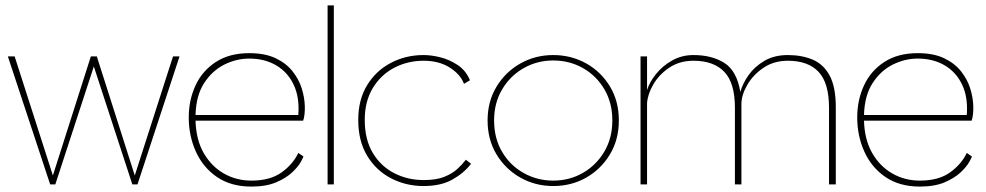

<svg xmlns="http://www.w3.org/2000/svg" viewBox="-20 -680 3636 708"><path d="M34 -472 175 -33 315 -472H337L477 -33L618 -472H642L487 0H468L326 -435L184 0H165L9 -472Z M1099 -103Q1099 -101 1089.5 -83.5Q1080 -66 1058 -45Q1036 -24 999 -8Q962 8 907 8Q832 8 780.5 -27Q729 -62 702.5 -120.5Q676 -179 676 -247Q676 -311 701 -365Q726 -419 776 -451.5Q826 -484 899 -484Q957 -484 996 -465.5Q1035 -447 1058.5 -417.5Q1082 -388 1092.5 -354.5Q1103 -321 1104 -289Q1105 -257 1098 -235H701Q703 -165 731 -116Q759 -67 805 -40.5Q851 -14 907 -14Q976 -14 1018 -44Q1060 -74 1080 -116ZM899 -464Q852 -464 807.5 -442Q763 -420 733 -374Q703 -328 701 -256H1080Q1085 -321 1063 -367.5Q1041 -414 998.5 -439Q956 -464 899 -464Z M1188 0V-660H1211V0Z M1542 6Q1477 6 1422 -22.5Q1367 -51 1334 -105.5Q1301 -160 1301 -238Q1301 -312 1333.5 -365.5Q1366 -419 1421 -448Q1476 -477 1542 -477Q1571 -477 1604.5 -468.5Q1638 -460 1668 -440Q1698 -420 1713 -384L1691 -371Q1677 -407 1637.5 -431.5Q1598 -456 1542 -456Q1483 -456 1433.5 -430Q1384 -404 1354.5 -355Q1325 -306 1325 -238Q1325 -165 1355 -115.5Q1385 -66 1434.5 -41Q1484 -16 1542 -16Q1589 -16 1618.5 -28Q1648 -40 1666.5 -57Q1685 -74 1698 -91L1717 -76Q1691 -42 1648.5 -18Q1606 6 1542 6Z M2020 6Q1954 6 1899 -25Q1844 -56 1811 -110.5Q1778 -165 1778 -236Q1778 -306 1811 -360.5Q1844 -415 1899 -446Q1954 -477 2020 -477Q2086 -477 2141 -446.5Q2196 -416 2229 -361.5Q2262 -307 2262 -236Q2262 -165 2229 -110.5Q2196 -56 2141.5 -25Q2087 6 2020 6ZM2020 -14Q2080 -14 2129.5 -42.5Q2179 -71 2208.5 -121Q2238 -171 2238 -236Q2238 -301 2208.5 -351Q2179 -401 2129.5 -429Q2080 -457 2020 -457Q1961 -457 1911.5 -429Q1862 -401 1832 -351Q1802 -301 1802 -236Q1802 -170 1831.5 -120Q1861 -70 1911 -42Q1961 -14 2020 -14Z M2342 0V-472H2366V-348Q2375 -377 2399 -407Q2423 -437 2458.5 -457Q2494 -477 2537 -477Q2605 -477 2651 -448Q2697 -419 2710 -341Q2718 -371 2740 -402.5Q2762 -434 2798.5 -455.5Q2835 -477 2885 -477Q2937 -477 2977 -460Q3017 -443 3039.5 -401Q3062 -359 3062 -285V0H3037V-283Q3037 -374 2998.5 -415Q2960 -456 2885 -456Q2834 -456 2796 -430.5Q2758 -405 2736.5 -368.5Q2715 -332 2714 -299V0H2690V-283Q2690 -374 2651 -415Q2612 -456 2537 -456Q2486 -456 2448 -430.5Q2410 -405 2389 -368.5Q2368 -332 2366 -299V0Z M3564 -103Q3564 -101 3554.5 -83.5Q3545 -66 3523 -45Q3501 -24 3464 -8Q3427 8 3372 8Q3297 8 3245.5 -27Q3194 -62 3167.5 -120.5Q3141 -179 3141 -247Q3141 -311 3166 -365Q3191 -419 3241 -451.5Q3291 -484 3364 -484Q3422 -484 3461 -465.5Q3500 -447 3523.5 -417.5Q3547 -388 3557.5 -354.5Q3568 -321 3569 -289Q3570 -257 3563 -235H3166Q3168 -165 3196 -116Q3224 -67 3270 -40.5Q3316 -14 3372 -14Q3441 -14 3483 -44Q3525 -74 3545 -116ZM3364 -464Q3317 -464 3272.5 -442Q3228 -420 3198 -374Q3168 -328 3166 -256H3545Q3550 -321 3528 -367.5Q3506 -414 3463.5 -439Q3421 -464 3364 -464Z"/></svg>

Font: Lil Grotesk Thin
Style: Regular
Weight: 100
Designer: Bastien Sozeau
Foundry: NBR — Bastien Sozeau
Version: Version 3.003; ttfautohint (v1.8.4.7-5d5b);gftools[0.9.33]